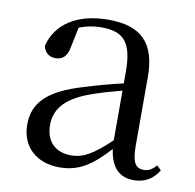

<svg xmlns="http://www.w3.org/2000/svg" viewBox="-66 -598 690 681"><g transform="rotate(10 278.5 -258.0)"><path d="M457 14C496 14 526 -2 547 -37L531 -52C515 -34 503 -28 486 -28C459 -28 444 -45 444 -108V-355C444 -479 388 -531 272 -531C159 -531 85 -482 65 -400C71 -377 86 -364 109 -364C134 -364 151 -377 157 -413L172 -485C199 -495 224 -500 250 -500C329 -500 364 -470 364 -359V-318C320 -308 273 -295 231 -282C99 -244 52 -193 52 -115C52 -32 111 15 190 15C262 15 307 -18 366 -82C374 -22 402 14 457 14ZM364 -113C301 -53 265 -34 225 -34C169 -34 132 -66 132 -128C132 -183 165 -226 249 -257C283 -270 323 -281 364 -292Z"/></g></svg>

Font: Source Han Serif CN
Style: Regular
Weight: 400
Designer: Ryoko NISHIZUKA 西塚涼子 (kana & ideographs); Frank Grießhammer (Latin, Greek & Cyrillic); Wenlong ZHANG 张文龙 (bopomofo); San
Foundry: Adobe
Version: Version 2.003;hotconv 1.1.1;makeotfexe 2.6.0